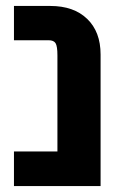

<svg xmlns="http://www.w3.org/2000/svg" viewBox="-20 -624 406 645"><path d="M317.9 -440.9V1H26.9V-115.2H172.9V-438Q172.9 -468.8 166.7 -478.8Q160.6 -488.8 143.1 -488.8H26.9V-604H148.9Q228 -604 272.9 -560.5Q317.9 -517.1 317.9 -440.9Z"/></svg>

Font: LT Superior
Style: Bold
Weight: 400
Designer: Daniel Lyons
Foundry: LyonsType
Version: Version 1.000